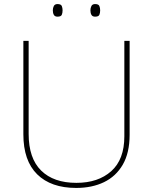

<svg xmlns="http://www.w3.org/2000/svg" viewBox="-20 -915 752 945"><path d="M355 10Q231 10 163 -57Q95 -124 95 -254V-714H121V-256Q121 -136 182.5 -75.5Q244 -15 356 -15Q463 -15 527.5 -72.5Q592 -130 592 -244V-714H618V-252Q618 -163 584.5 -105Q551 -47 492 -18.5Q433 10 355 10ZM240 -864Q240 -876 245 -885.5Q250 -895 263 -895Q280 -895 284 -885.5Q288 -876 288 -864Q288 -851 284 -842Q280 -833 263 -833Q250 -833 245 -842Q240 -851 240 -864ZM425 -864Q425 -876 430 -885.5Q435 -895 448 -895Q465 -895 469 -885.5Q473 -876 473 -864Q473 -851 469 -842Q465 -833 448 -833Q435 -833 430 -842Q425 -851 425 -864Z"/></svg>

Font: Noto Sans Symbols Thin
Style: Regular
Weight: 250
Version: Version 2.002